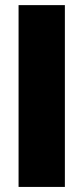

<svg xmlns="http://www.w3.org/2000/svg" viewBox="-20 -737 328 757"><path d="M235.8 -716.8H53.2V0H235.8Z"/></svg>

Font: Estedad Black
Style: Regular
Weight: 900
Designer: Amin Abedi
Version: Version 7.3